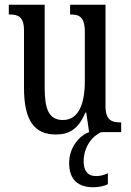

<svg xmlns="http://www.w3.org/2000/svg" viewBox="-20 -556 550 808"><path d="M215 10C269 10 310 -11 339 -82H343L355 0C315 14 271 63 271 130C271 202 310 232 373 232C392 232 418 228 434 219V173C415 182 400 185 384 185C352 185 332 166 332 123C332 60 371 14 407 0H490V-41H486C452 -41 424 -49 424 -109V-536H275V-495H278C312 -495 337 -486 337 -422V-215C337 -117 310 -51 245 -51C185 -51 168 -97 168 -188V-536H17V-495H21C56 -495 81 -486 81 -428V-186C81 -48 125 10 215 10Z"/></svg>

Font: Noto Serif Devanagari ExtraCondensed
Style: Regular
Weight: 400
Width: 2
Designer: Universal Thirst, Indian Type Foundry and the Monotype Design Team
Foundry: Monotype Imaging Inc.
Version: Version 2.004